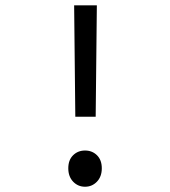

<svg xmlns="http://www.w3.org/2000/svg" viewBox="-20 -690 640 722"><path d="M263.2 -251 258.8 -669.9H344.2L339.8 -251ZM344.5 -6.8Q326.2 12.2 299.8 12.2Q273.4 12.2 255.1 -6.8Q236.8 -25.9 236.8 -57.1Q236.8 -88.4 254.9 -106.2Q272.9 -124 299.8 -124Q326.7 -124 344.7 -106.2Q362.8 -88.4 362.8 -57.1Q362.8 -25.9 344.5 -6.8Z"/></svg>

Font: Office Code Pro D Light
Style: Regular
Weight: 300
Designer: Nathan Rutzky & Paul D. Hunt
Foundry: Adobe Systems Incorporated
Version: Version 1.004;PS 001.004;hotconv 1.0.70;makeotf.lib2.5.58329